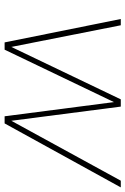

<svg xmlns="http://www.w3.org/2000/svg" viewBox="128 -684 556 853"><g transform="rotate(90 406.5 -258.0)"><path d="M528.8 0H497.1L434.1 -485.8L201.2 0H168.9L64.9 -516.1H92.8L189 -29.8L421.9 -516.1H454.1L517.1 -29.8L783.2 -516.1H813Z"/></g></svg>

Font: Creato Display Thin
Style: Italic
Weight: 265
Italic angle: -10°
Version: Version 1.000